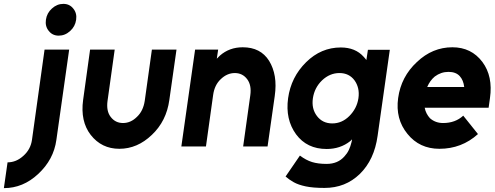

<svg xmlns="http://www.w3.org/2000/svg" viewBox="-104 -756 2553 991"><path d="M126 -500 61 -34Q54 15 17 48Q-20 82 -65 82L-84 215Q15 215 93 142Q133 105 156.5 61Q180 17 187 -34L253 -500ZM289 -654Q294 -688 274 -712Q255 -736 223 -736Q190 -736 164 -712Q138 -689 133 -654Q128 -620 148 -596Q167 -572 199 -572Q232 -572 258 -596Q284 -619 289 -654Z M361 -500 325 -240Q310 -130 364 -60Q420 12 512 12Q605 12 680 -60Q755 -131 770 -240L807 -500H680L643 -235Q635 -183 603 -153Q571 -121 531 -121Q491 -121 467 -153Q444 -183 451 -235L488 -500Z M1277 0 1314 -260Q1322 -316 1314.5 -361Q1307 -406 1285 -442Q1241 -512 1149 -512Q1080 -512 1031 -469Q1027 -465 1023 -461Q1019 -457 1015 -453L1022 -500H903L832 0H959L996 -265Q1003 -317 1035 -347Q1068 -379 1108 -379Q1148 -379 1172 -347Q1195 -316 1188 -265L1151 0Z M1655 -511Q1553 -511 1476 -435Q1398 -358 1383 -249Q1368 -140 1424 -63Q1480 13 1582 13Q1652 13 1703 -27Q1706 -30 1708.5 -32Q1711 -34 1713 -37Q1713 -32 1712 -29Q1711 -26 1710 -21Q1705 0 1696.5 18Q1688 36 1674 51Q1640 90 1582 90Q1538 90 1507 80.5Q1476 71 1444 47L1370 155Q1388 171 1412 184.5Q1436 198 1474 206Q1512 214 1571 214Q1679 214 1753 142Q1828 69 1845 -55L1908 -499H1795L1787 -446Q1784 -450 1780.5 -454.5Q1777 -459 1773 -463Q1730 -511 1655 -511ZM1648 -379Q1698 -379 1726 -341Q1739 -323 1744.5 -300Q1750 -277 1746 -249Q1742 -222 1730 -199Q1718 -176 1699 -157Q1661 -119 1611 -119Q1561 -119 1532 -157Q1503 -195 1511 -249Q1519 -303 1558 -341Q1598 -379 1648 -379Z M2418 -200 2425 -250Q2441 -362 2386 -436Q2329 -512 2231 -512Q2128 -512 2048 -436Q1966 -360 1951 -250Q1936 -142 1999 -65Q2061 12 2164 12Q2279 12 2363 -64L2287 -159Q2246 -121 2183 -121Q2143 -121 2115 -146Q2105 -157 2098 -170.5Q2091 -184 2088 -200ZM2211 -385Q2249 -385 2269 -363Q2288 -342 2292 -307H2101Q2115 -340 2140 -361Q2172 -385 2211 -385Z"/></svg>

Font: Unageo
Style: Bold-Italic
Weight: 700
Designer: Richard Sepsi
Foundry: Richard Sepsi
Version: Version 2.000